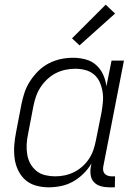

<svg xmlns="http://www.w3.org/2000/svg" viewBox="-20 -789 590 821"><path d="M188 12Q160 12 133.5 4.5Q107 -3 88 -20Q69 -37 57.5 -61Q46 -85 42.5 -112Q39 -139 41 -167.5Q43 -196 49 -225L72 -345Q77 -370 85.5 -395Q94 -420 109.5 -443.5Q125 -467 145 -486.5Q165 -506 189.5 -518.5Q214 -531 240 -536.5Q266 -542 292 -542Q320 -542 346 -535Q372 -528 391 -511Q410 -494 421 -470Q432 -446 435 -420L457 -530H510L422 -79Q420 -70 421 -61.5Q422 -53 427 -47Q432 -41 440 -38Q448 -35 457 -35H472L471 12H447Q428 12 410.5 7Q393 2 381.5 -10.5Q370 -23 367.5 -41.5Q365 -60 369 -79L371 -90Q357 -66 336.5 -46Q316 -26 292 -12.5Q268 1 241 6.5Q214 12 188 12ZM216 -35Q236 -35 256 -39Q276 -43 295.5 -52.5Q315 -62 332 -77Q349 -92 361 -110.5Q373 -129 379.5 -148.5Q386 -168 390 -188L414 -308Q418 -331 420 -353.5Q422 -376 418.5 -397Q415 -418 406.5 -437.5Q398 -457 382 -470.5Q366 -484 345 -489.5Q324 -495 301 -495Q281 -495 259.5 -490.5Q238 -486 218.5 -476Q199 -466 182 -450Q165 -434 153 -415.5Q141 -397 134 -376.5Q127 -356 123 -336L100 -216Q95 -193 94 -171Q93 -149 96.5 -128Q100 -107 110 -89Q120 -71 136 -58Q152 -45 173 -40Q194 -35 216 -35ZM320 -595 288 -625 432 -769 472 -731Z"/></svg>

Font: Lode Dark Term
Style: Italic
Weight: 400
Italic angle: -11°
Monospace: yes
Designer: Belleve Invis
Foundry: Belleve Invis
Version: Version 29.2.0